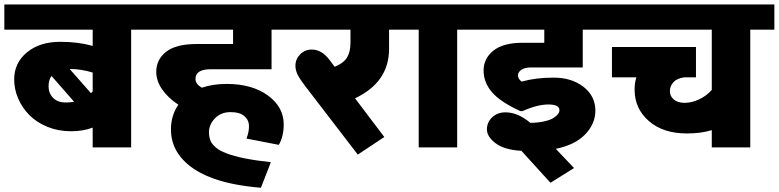

<svg xmlns="http://www.w3.org/2000/svg" viewBox="-35 -674 3561 878"><path d="M265.4 -205.3Q286.7 -205.3 303.8 -208.8L200.7 -326.6Q187.1 -309.4 187.1 -278.6Q187.1 -247.7 207.8 -226.5Q228.5 -205.3 265.4 -205.3ZM380.7 -248.2Q386.2 -251.8 388.8 -255.8V-342.3Q335.7 -358.4 286.1 -358.4H283.6ZM388.8 0V-90.5Q346.3 -73.8 289.2 -73.8Q232.1 -73.8 182.5 -93.8Q133 -113.8 100.1 -146.9Q67.2 -180 48.5 -222.7Q29.8 -265.4 29.8 -310.9Q29.8 -386.2 88.2 -434.5Q146.6 -482.8 240.6 -482.8Q322.5 -482.8 388.8 -464.1V-538.4H-15.2V-653.7H675.4V-538.4H564.7V0Z M746.7 -81.9Q746.7 -146.1 780.6 -195.1Q732.1 -227.5 705.8 -266.2Q679.5 -304.9 679.5 -345.3Q679.5 -401.4 724.5 -437.1Q769.5 -472.7 863.5 -472.7H1030.8V-538.4H645.1V-653.7H1317V-538.4H1206.8V-357.4H929.2Q858.9 -357.4 858.9 -312.9Q858.9 -289.2 888.3 -273Q938.3 -290.2 1001 -290.2Q1117.8 -290.2 1190.1 -237.4Q1262.4 -184.5 1262.4 -105.2Q1262.4 -50.6 1240.1 -11.6L1092 -40.4Q1103.6 -68.8 1103.6 -96.6Q1103.6 -124.4 1082.9 -142.8Q1062.2 -161.3 1018.7 -161.3Q975.2 -161.3 947.9 -132.7Q920.6 -104.1 920.6 -70.3Q920.6 -48.5 926.9 -32.1Q933.3 -15.7 951.5 0Q969.7 15.7 1001 27.3Q1067.7 53.1 1203.7 67.7L1158.2 184.5Q906.5 164.3 805.9 60.7Q746.7 0.5 746.7 -81.9Z M1316 -373.6Q1316 -403.4 1337.5 -425.4Q1358.9 -447.4 1390.8 -447.4Q1435.8 -447.4 1471.2 -400.9L1495.4 -368.6Q1535.4 -384.7 1551.6 -410.5Q1567.7 -436.3 1567.7 -478.3V-538.4H1286.7V-653.7H1824.6V-538.4H1744.2V-451Q1744.2 -297.8 1588.5 -224.5L1722.4 -47.5L1601.1 32.9L1360 -281.1Q1337.7 -309.9 1326.8 -331.1Q1316 -352.4 1316 -373.6Z M1879.7 0V-538.4H1794.2V-653.7H2166.3V-538.4H2055.6V0Z M2276.5 -160.3Q2333.2 -160.3 2390.3 -112.2Q2426.7 -112.7 2454.2 -119.1Q2481.8 -125.4 2496 -134.5Q2523.3 -152.2 2523.3 -169.9Q2523.3 -196.2 2472.7 -196.2Q2422.1 -196.2 2354.4 -165.8H2344.8Q2253.8 -207.3 2215.1 -252Q2176.4 -296.8 2176.4 -351.6Q2176.4 -406.5 2221.2 -442.4Q2265.9 -478.3 2353.4 -478.3H2454V-538.4H2136V-653.7H2747.2V-538.4H2629.9V-365.5H2392.8Q2365 -365.5 2349.3 -354.9Q2333.7 -344.3 2333.7 -328.9Q2333.7 -313.4 2350.4 -300.8Q2414.1 -319 2496.7 -319Q2579.4 -319 2633.5 -276.8Q2687.6 -234.6 2687.6 -167.8Q2687.6 -108.7 2641.6 -60.2Q2595.6 -11.6 2506.6 6.6L2590 94.5L2482.3 161.8L2349.3 15.7Q2270.5 11.1 2231 -19.2Q2191.6 -49.5 2191.6 -82.2Q2191.6 -114.8 2215.6 -137.5Q2239.6 -160.3 2276.5 -160.3Z M3219.9 0V-78.9Q3170.9 -63.7 3106.2 -63.7Q2997 -63.7 2932 -120.6Q2867 -177.5 2867 -263.9Q2867 -294.7 2875.1 -320.5H2763.4V-459H3147.6V-320.5H3095Q3060.7 -316 3044.5 -298Q3028.3 -280.1 3028.3 -257.1Q3028.3 -234.1 3046.3 -218.9Q3064.2 -203.7 3096.1 -203.7Q3127.9 -203.7 3162 -219.7Q3196.2 -235.6 3219.9 -262.9V-538.4H2716.9V-653.7H3506.1V-538.4H3395.9V0Z"/></svg>

Font: Khula ExtraBold
Style: Regular
Weight: 800
Designer: Erin McLaughlin, Steve Matteson
Version: Version 1.002;PS 1.0;hotconv 1.0.72;makeotf.lib2.5.5900; ttf